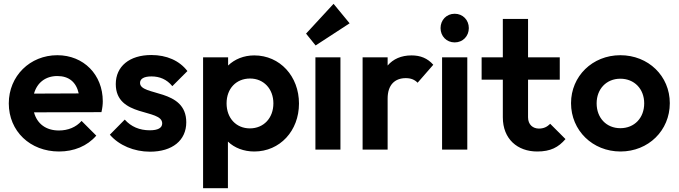

<svg xmlns="http://www.w3.org/2000/svg" viewBox="-20 -783 3552 1005"><path d="M289 10C367 10 436 -18 484 -73L407 -150C378 -117 336 -100 288 -100C221 -100 174 -135 158 -195L511 -196C516 -218 518 -236 518 -253C518 -392 418 -494 280 -494C137 -494 26 -385 26 -242C26 -96 138 10 289 10ZM158 -293C174 -350 218 -385 280 -385C341 -385 379 -353 392 -294Z M765 11C882 11 955 -48 955 -143C955 -322 713 -278 713 -349C713 -371 734 -383 773 -383C815 -383 853 -368 882 -332L961 -411C919 -466 852 -495 772 -495C657 -495 586 -435 586 -343C586 -166 829 -216 829 -137C829 -113 806 -101 764 -101C710 -101 666 -120 633 -157L555 -78C603 -22 682 11 765 11Z M1311 10C1445 10 1545 -98 1545 -241C1545 -384 1445 -493 1311 -493C1256 -493 1208 -473 1174 -440V-483H1043V202H1173V-42C1207 -9 1256 10 1311 10ZM1166 -242C1166 -319 1216 -372 1289 -372C1360 -372 1411 -318 1411 -242C1411 -165 1360 -111 1288 -111C1216 -111 1166 -165 1166 -242Z M1631 0H1762V-483H1631ZM1582 -607 1632 -545 1810 -661 1726 -763Z M1878 0H2009V-267C2009 -339 2047 -374 2104 -374C2131 -374 2150 -366 2166 -350L2248 -444C2218 -478 2181 -493 2134 -493C2080 -493 2038 -474 2009 -440V-483H1878Z M2294 0H2426V-483H2294ZM2286 -636C2286 -594 2317 -561 2360 -561C2403 -561 2434 -594 2434 -636C2434 -678 2403 -711 2360 -711C2317 -711 2286 -678 2286 -636Z M2792 10C2862 10 2903 -12 2940 -55L2860 -135C2844 -119 2826 -110 2801 -110C2770 -110 2744 -130 2744 -169V-366H2910V-483H2744V-684H2612V-483H2501V-366H2612V-169C2612 -55 2689 10 2792 10Z M3228 10C3374 10 3486 -100 3486 -243C3486 -385 3374 -494 3227 -494C3081 -494 2969 -384 2969 -243C2969 -100 3082 10 3228 10ZM3103 -242C3103 -317 3154 -371 3227 -371C3300 -371 3352 -318 3352 -242C3352 -166 3301 -112 3227 -112C3154 -112 3103 -166 3103 -242Z"/></svg>

Font: MV Cash SemiBold
Style: Regular
Weight: 600
Designer: Rodrigo Fuenzalida
Foundry: fragTYPE
Version: Version 1.100;Glyphs 3.1.2 (3151)